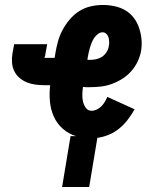

<svg xmlns="http://www.w3.org/2000/svg" viewBox="-20 -548 640 773"><path d="M230 205 264 0H286Q256 -9 232.5 -30Q209 -51 196.5 -79Q184 -107 181 -139.5Q178 -172 182 -205H159Q140 -205 122 -207.5Q104 -210 88 -216.5Q72 -223 58.5 -234.5Q45 -246 37.5 -261.5Q30 -277 28.5 -295Q27 -313 30 -332L37 -370H170L163 -332Q163 -328 162 -324.5Q161 -321 160 -318Q160 -318 160 -317.5Q160 -317 160 -317Q160 -317 160 -316.5Q160 -316 159 -316Q159 -316 159 -316Q159 -316 159 -316Q159 -316 159 -316Q159 -316 159 -316Q159 -316 158.5 -316Q158 -316 158 -316Q158 -315 158.5 -315Q159 -315 159 -315H200L203 -334Q207 -358 213.5 -381.5Q220 -405 232 -427.5Q244 -450 261 -470Q278 -490 299.5 -503.5Q321 -517 345.5 -522.5Q370 -528 394 -528Q418 -528 441.5 -523Q465 -518 484.5 -506.5Q504 -495 518 -477Q532 -459 539.5 -437Q547 -415 549.5 -391.5Q552 -368 548 -343Q544 -321 534 -300Q524 -279 508 -261Q492 -243 472 -230.5Q452 -218 430 -210Q408 -202 385.5 -199.5Q363 -197 341 -197Q334 -197 327.5 -197Q321 -197 314 -198Q312 -183 311.5 -168Q311 -153 314 -139.5Q317 -126 325.5 -114Q334 -102 349 -102Q359 -102 369.5 -107Q380 -112 388 -120Q396 -128 402 -138Q408 -148 412 -158L522 -108Q510 -87 495 -67Q480 -47 460.5 -31Q441 -15 418 -5.5Q395 4 372 7L339 205ZM341 -307Q354 -307 366.5 -309.5Q379 -312 390 -319Q401 -326 408.5 -337.5Q416 -349 418 -362Q420 -371 419.5 -380Q419 -389 417 -397Q415 -405 408.5 -411.5Q402 -418 393 -418Q393 -418 393 -418Q393 -418 393 -418Q383 -418 374 -411Q365 -404 359 -395Q353 -386 349 -376Q345 -366 342 -356Q339 -346 337 -336Q335 -326 333 -316L332 -307Q334 -307 336.5 -307Q339 -307 341 -307Z"/></svg>

Font: Iosevka SS04 XBd Ex
Style: Italic
Weight: 800
Width: 7
Italic angle: -9°
Monospace: yes
Designer: Belleve Invis
Foundry: Belleve Invis
Version: Version 19.0.0; ttfautohint (v1.8.4)